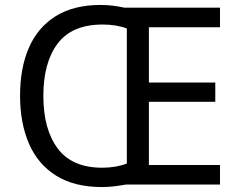

<svg xmlns="http://www.w3.org/2000/svg" viewBox="-20 -745 968 775"><path d="M386 -725Q412 -725 436 -722Q460 -719 482 -714H868V-635H581V-412H849V-334H581V-79H868V0H488Q466 4 441.5 7Q417 10 391 10Q280 10 206.5 -36Q133 -82 97 -165Q61 -248 61 -359Q61 -470 96.5 -552Q132 -634 204.5 -679.5Q277 -725 386 -725ZM394 -646Q271 -646 213 -569.5Q155 -493 155 -358Q155 -223 213 -145.5Q271 -68 393 -68Q421 -68 446.5 -72.5Q472 -77 492 -85V-630Q471 -638 446.5 -642Q422 -646 394 -646Z"/></svg>

Font: Noto Sans Bamum
Style: Regular
Weight: 400
Designer: Monotype Design Team
Foundry: Monotype Imaging Inc.
Version: Version 2.001